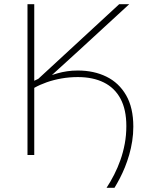

<svg xmlns="http://www.w3.org/2000/svg" viewBox="-20 -733 696 908"><path d="M484 155Q503 126 519.8 93.2Q536.5 60.5 549.5 23.8Q562.5 -13 570 -53.2Q577.5 -93.5 577.5 -137Q577.5 -214.5 550 -266Q522.5 -317.5 471 -343Q419.5 -368.5 348 -368.5Q308.5 -368.5 271.2 -362Q234 -355.5 201.2 -344Q168.5 -332.5 142 -317.5V-238Q142 -173 142 -117Q142 -61 142 0H110Q110 -61 110 -117Q110 -173 110 -238V-475Q110 -540.5 110 -596.5Q110 -652.5 110 -713H142Q142 -652.5 142 -596.5Q142 -540.5 142 -475V-351Q152 -356 164.8 -362Q177.5 -368 193 -373H211Q231.5 -380.5 252.8 -386.5Q274 -392.5 297.5 -396Q321 -399.5 348 -399.5Q424 -399.5 483.2 -370.5Q542.5 -341.5 576.5 -282.5Q610.5 -223.5 610.5 -134Q610.5 -99 605.2 -65.5Q600 -32 591 -1Q582 30 570.8 57.8Q559.5 85.5 546.8 110Q534 134.5 521.5 155ZM193 -348.5 155.5 -355 329.5 -515.5Q380 -562 429.2 -607.5Q478.5 -653 543.5 -713H591Q529 -656 470.5 -602.2Q412 -548.5 354 -495Z"/></svg>

Font: Commissioner Thin
Style: Regular
Weight: 100
Designer: Kostas Bartsokas
Foundry: Kostas Bartsokas
Version: Version 1.001;gftools[0.9.23]